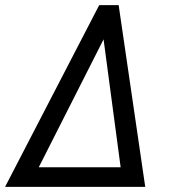

<svg xmlns="http://www.w3.org/2000/svg" viewBox="-53 -731 674 751"><path d="M98.6 -76.7H418.9L352.1 -577.1ZM335 -710.9H411.1L515.1 0H-33.2Z"/></svg>

Font: MAUL Condensed Italic
Style: Condenced Regular Italic
Weight: 400
Italic angle: -12°
Designer: MAUL
Version: Version 1.0; 2020; ttfautohint (v1.8.3)